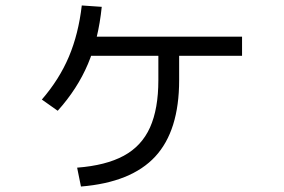

<svg xmlns="http://www.w3.org/2000/svg" viewBox="-20 -645 1040 702"><path d="M262 -32Q367 -40 432.5 -75.5Q498 -111 528.5 -179Q559 -247 559 -352V-477H635V-352Q635 -167 547.5 -72.5Q460 22 276 37ZM133 -281Q197 -355 232 -438Q267 -521 279 -625L352 -620Q340 -502 301.5 -411Q263 -320 191 -240ZM277 -441V-511H865V-441Z"/></svg>

Font: M PLUS 2
Style: Regular
Weight: 400
Designer: Coji Morishita
Foundry: UNDERFOREST DESIGN
Version: Version 1.001